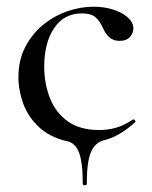

<svg xmlns="http://www.w3.org/2000/svg" viewBox="-20 -415 455 573"><path d="M227 134Q227 69 215.5 39.5Q204 10 178 6Q128 -6 96 -36Q64 -66 49.5 -105.5Q35 -145 35 -185Q35 -235 55 -274Q75 -313 107.5 -340Q140 -367 180 -381Q220 -395 259 -395Q290 -395 316 -387Q342 -379 359 -365Q376 -351 378 -333Q379 -318 368.5 -305.5Q358 -293 337 -293Q318 -293 306 -304Q294 -315 287 -332Q278 -352 265 -363.5Q252 -375 224 -375Q171 -375 141.5 -331Q112 -287 112 -216Q112 -166 129 -122.5Q146 -79 182 -53Q218 -27 276 -27Q304 -27 328.5 -34.5Q353 -42 376 -58Q379 -60 382.5 -56Q386 -52 383 -50Q361 -30 337.5 -16Q314 -2 289 4Q263 11 251 40Q239 69 239 134Q239 138 233 138Q227 138 227 134Z"/></svg>

Font: Cormorant Medium
Style: Regular
Weight: 500
Designer: Christian Thalmann (Catharsis Fonts)
Foundry: Catharsis Fonts
Version: Version 4.000